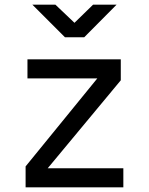

<svg xmlns="http://www.w3.org/2000/svg" viewBox="-20 -805 640 825"><path d="M90 0V-90L398 -468H98V-550H499V-460L185 -82H510V0ZM259 -645 119 -785H218L300 -707L380 -785H481L342 -645Z"/></svg>

Font: JetBrainsMono NFM
Style: Regular
Weight: 400
Monospace: yes
Designer: Philipp Nurullin, Konstantin Bulenkov
Foundry: JetBrains
Version: Version 2.304; ttfautohint (v1.8.4.7-5d5b);Nerd Fonts 3.3.0